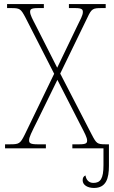

<svg xmlns="http://www.w3.org/2000/svg" viewBox="-20 -734 565 950"><path d="M5 0H207V-20H165C127 -20 124 -28 124 -40C124 -55 133 -73 168 -143L264 -339L376 -120C401 -72 411 -53 411 -39C411 -27 408 -20 373 -20H338V0H492V83C492 150 477 171 442 171C418 171 406 154 403 134C394 138 389 145 389 158C389 182 414 196 445 196C505 196 519 149 519 87V-20H502C461 -20 457 -24 434 -68L278 -370L413 -648C433 -691 440 -694 482 -694H503V-714H321V-694H353C387 -694 390 -686 390 -674C390 -658 377 -636 363 -607L263 -399L157 -608C141 -639 129 -661 129 -675C129 -687 132 -694 168 -694H197V-714H15V-694H36C79 -694 83 -690 106 -647L248 -369L102 -67C80 -23 74 -20 30 -20H5Z"/></svg>

Font: Noto Serif SemiCondensed Thin
Style: Regular
Weight: 100
Width: 4
Designer: Monotype Design Team
Foundry: Monotype Imaging Inc.
Version: Version 2.015